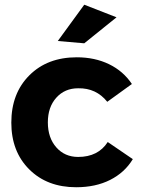

<svg xmlns="http://www.w3.org/2000/svg" viewBox="-20 -785 603 811"><path d="M335.9 -765.1 472.2 -711.9 335.9 -602.1 224.1 -611.8ZM433.1 -355Q386.2 -413.6 310.1 -412.1Q253.4 -412.1 217.8 -372.3Q182.1 -332.5 182.1 -268.1Q182.1 -203.1 217.8 -162.6Q253.4 -122.1 310.1 -122.1Q394.5 -122.1 435.1 -185.1L541 -112.8Q506.8 -56.2 445.3 -25.1Q383.8 5.9 301.8 5.9Q179.2 5.9 103.5 -69.6Q27.8 -145 27.8 -267.1Q27.8 -390.6 104 -466.8Q180.2 -543 304.2 -543Q380.9 -543 440.9 -513.7Q501 -484.4 537.1 -430.2Z"/></svg>

Font: Montserrat arm SemiBold
Style: Regular
Weight: 600
Designer: Julieta Ulanovsky
Foundry: Julieta Ulanovsky
Version: Version 6.000;PS 006.000;hotconv 1.0.88;makeotf.lib2.5.64775